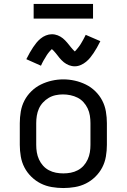

<svg xmlns="http://www.w3.org/2000/svg" viewBox="-20 -942 640 970"><path d="M300 8Q271 8 241.5 3Q212 -2 186 -15Q160 -28 138.5 -49Q117 -70 103.5 -96Q90 -122 85 -151.5Q80 -181 80 -210V-320Q80 -349 85 -378.5Q90 -408 103.5 -434Q117 -460 138.5 -481Q160 -502 186.5 -515Q213 -528 242 -534.5Q271 -541 300 -541Q329 -541 358 -534.5Q387 -528 413.5 -515Q440 -502 461.5 -481Q483 -460 496.5 -434Q510 -408 515 -378.5Q520 -349 520 -320V-210Q520 -181 515 -151.5Q510 -122 496.5 -96Q483 -70 461.5 -49Q440 -28 414 -15Q388 -2 358.5 3Q329 8 300 8ZM300 -66Q319 -66 337.5 -69.5Q356 -73 373 -82Q390 -91 402.5 -105Q415 -119 423 -136.5Q431 -154 434 -172.5Q437 -191 437 -210V-320Q437 -339 434 -358Q431 -377 423 -394Q415 -411 402 -425.5Q389 -440 372 -448.5Q355 -457 336 -461Q317 -465 298 -465Q279 -465 260.5 -461Q242 -457 226 -447.5Q210 -438 197 -424Q184 -410 176.5 -393Q169 -376 166 -357.5Q163 -339 163 -320V-210Q163 -191 166 -172.5Q169 -154 177 -136.5Q185 -119 197.5 -105Q210 -91 227 -82Q244 -73 262.5 -69.5Q281 -66 300 -66ZM358 -607Q350 -607 342.5 -608.5Q335 -610 328.5 -612.5Q322 -615 315 -619Q308 -623 302.5 -627.5Q297 -632 291 -638Q285 -644 280.5 -649.5Q276 -655 271.5 -661Q267 -667 261.5 -673.5Q256 -680 251.5 -685Q247 -690 242 -694Q240 -692 236 -688Q232 -684 230 -681.5Q228 -679 225.5 -676Q223 -673 220.5 -669.5Q218 -666 215.5 -662Q213 -658 210.5 -653.5Q208 -649 205 -644.5Q202 -640 199 -634.5Q196 -629 193 -623Q190 -617 187 -610L113 -643Q122 -661 130.5 -676Q139 -691 147.5 -703.5Q156 -716 164.5 -726.5Q173 -737 185 -747Q197 -757 212 -763Q227 -769 242 -769Q250 -769 257.5 -767.5Q265 -766 271.5 -763.5Q278 -761 285 -757Q292 -753 297.5 -748.5Q303 -744 309 -738Q315 -732 319.5 -726.5Q324 -721 328.5 -715.5Q333 -710 338.5 -703Q344 -696 348.5 -691.5Q353 -687 358 -682Q360 -684 364 -688.5Q368 -693 370 -695.5Q372 -698 374.5 -701Q377 -704 379.5 -707.5Q382 -711 384.5 -714.5Q387 -718 389.5 -722.5Q392 -727 395 -732Q398 -737 401 -742.5Q404 -748 407 -754Q410 -760 413 -766L487 -734Q478 -716 469.5 -701Q461 -686 452.5 -673.5Q444 -661 435.5 -650.5Q427 -640 415 -630Q403 -620 388 -613.5Q373 -607 358 -607ZM150 -848V-922H450V-848Z"/></svg>

Font: Iosevka Mono
Style: Regular
Weight: 400
Designer: Belleve Invis
Foundry: Belleve Invis
Version: Version 11.1.1